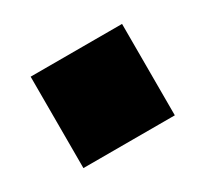

<svg xmlns="http://www.w3.org/2000/svg" viewBox="-58 -265 365 342"><g transform="rotate(-30 125.0 -94.0)"><path d="M31 -188H219V0H31Z"/></g></svg>

Font: CostaRica
Style: Normal
Weight: 900
Version: Version 1.3